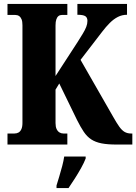

<svg xmlns="http://www.w3.org/2000/svg" viewBox="-20 -734 692 975"><path d="M18 0V-56H53Q65 -56 74 -61Q83 -66 88.5 -78Q94 -90 94 -110V-606Q94 -625 89.5 -636Q85 -647 77 -652.5Q69 -658 58 -658H18V-714H322V-658H294Q284 -658 277 -652.5Q270 -647 266 -635.5Q262 -624 262 -605V-348L375 -522Q390 -546 401 -564Q412 -582 418 -597.5Q424 -613 424 -628Q424 -645 413 -652Q402 -659 373 -659V-714H625V-659Q600 -659 578.5 -648Q557 -637 537.5 -617.5Q518 -598 499 -573L389 -430L554 -142Q572 -110 585.5 -91Q599 -72 613 -64Q627 -56 646 -56H652V0H571Q526 0 495.5 -6Q465 -12 443.5 -26Q422 -40 405.5 -64.5Q389 -89 371 -125L281 -310L262 -279V-109Q262 -90 267.5 -78.5Q273 -67 282 -61.5Q291 -56 302 -56H322V0ZM267 208Q273 188 281 162Q289 136 296 109Q303 82 306 61H415V71Q407 92 392 119Q377 146 360 172.5Q343 199 328 221H267Z"/></svg>

Font: Noto Serif Khmer ExtraCondensed Black
Style: Regular
Weight: 900
Width: 2
Designer: Danh Hong and the Monotype Design Team
Foundry: Monotype Imaging Inc.
Version: Version 2.004